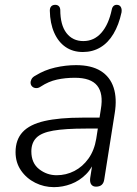

<svg xmlns="http://www.w3.org/2000/svg" viewBox="-20 -762 562 790"><path d="M202 8Q161 8 125 -10Q89 -28 66.5 -60.5Q44 -93 44 -136Q44 -187 73 -218.5Q102 -250 163 -264Q224 -278 319 -278H400L393 -233H333Q248 -233 199 -224.5Q150 -216 129.5 -195Q109 -174 109 -139Q109 -91 141 -66Q173 -41 213 -41Q252 -41 286 -58.5Q320 -76 344 -109.5Q368 -143 376 -191L395 -313Q406 -377 380 -409.5Q354 -442 288 -442Q249 -442 214.5 -434.5Q180 -427 148 -406Q138 -399 128.5 -399.5Q119 -400 113 -405.5Q107 -411 106 -419Q105 -427 109.5 -436Q114 -445 126 -451Q163 -474 206.5 -484Q250 -494 293 -494Q356 -494 394.5 -470Q433 -446 447.5 -401.5Q462 -357 452 -296L409 -24Q407 -9 398.5 -1.5Q390 6 375 6Q362 6 355.5 -3Q349 -12 351 -29L365 -118L374 -113Q361 -72 334 -45Q307 -18 272.5 -5Q238 8 202 8ZM321 -548Q280 -548 250 -568.5Q220 -589 203 -627.5Q186 -666 185 -718Q185 -729 190 -735Q195 -741 204 -742Q214 -743 220.5 -738Q227 -733 228 -722Q228 -659 253.5 -626Q279 -593 323 -593Q367 -593 397 -627Q427 -661 440 -723Q442 -733 448 -738Q454 -743 463 -742Q473 -741 477.5 -732.5Q482 -724 480 -711Q469 -660 447 -623Q425 -586 393 -567Q361 -548 321 -548Z"/></svg>

Font: Nunito ExtraLight Light
Style: Italic
Weight: 300
Italic angle: -9°
Version: Version 3.602